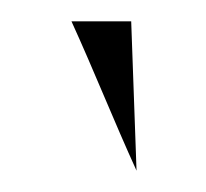

<svg xmlns="http://www.w3.org/2000/svg" viewBox="-20 -797 193 180"><path d="M47 -777C68 -731 87 -683 108 -637L103 -777Z"/></svg>

Font: Charger Sport
Style: HL
Weight: 100
Designer: Jasper
Foundry: Cannot Into Space Fonts
Version: Version 1.1